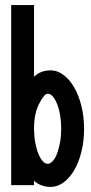

<svg xmlns="http://www.w3.org/2000/svg" viewBox="-20 -731 357 756"><path d="M24 -711H114V-429Q140 -454 180 -454Q206 -454 230 -436Q254 -418 272 -387Q290 -356 300.5 -314Q311 -272 311 -224Q311 -175 300.5 -133Q290 -91 272 -60.5Q254 -30 230 -12.5Q206 5 180 5Q141 5 114 -19V-2H24ZM135 -324Q114 -286 114 -224Q114 -196 118.5 -171Q123 -146 130.5 -127Q138 -108 147.5 -97Q157 -86 168 -86Q178 -86 188 -97Q198 -108 205 -127Q212 -146 216.5 -171Q221 -196 221 -224Q221 -251 217 -276Q213 -301 205.5 -320Q198 -339 188.5 -350.5Q179 -362 168 -362Q154 -362 135 -324Z"/></svg>

Font: Fundamental  Brigade Condensed
Style: Regular
Weight: 400
Width: 3
Designer: Peter Wiegel, original typeface by Carl Albert Fahrenwaldt 1901
Foundry: Peter Wiegel
Version: Version 0.000 2012 initial release